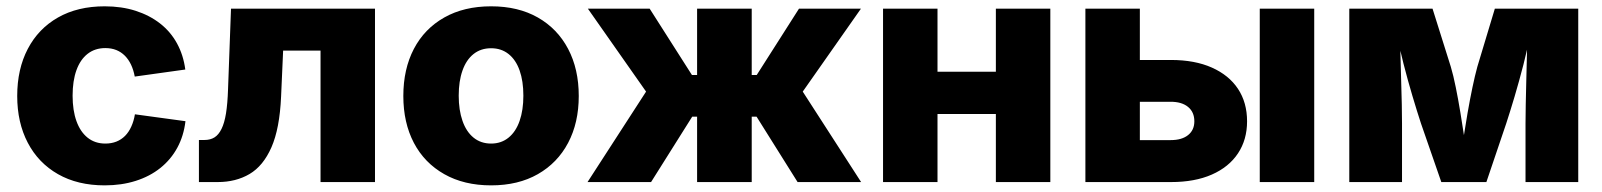

<svg xmlns="http://www.w3.org/2000/svg" viewBox="-20 -568 4998 599"><path d="M306.6 10.3Q222.2 10.3 160.9 -24.7Q99.6 -59.6 66.7 -122.6Q33.7 -185.5 33.7 -268.6Q33.7 -352.5 66.7 -415.5Q99.6 -478.5 160.9 -513.4Q222.2 -548.3 306.6 -548.3Q359.4 -548.3 402.8 -534.4Q446.3 -520.5 479.2 -494.9Q512.2 -469.2 532.2 -432.6Q552.2 -396 558.1 -351.1L400.4 -329.1Q396.5 -350.1 388.7 -366.5Q380.9 -382.8 369.4 -394.3Q357.9 -405.8 342.8 -411.9Q327.6 -418 308.6 -418Q276.4 -418 253.4 -400.1Q230.5 -382.3 218.5 -349.1Q206.5 -315.9 206.5 -269.5Q206.5 -223.6 218.5 -190.2Q230.5 -156.7 253.4 -138.4Q276.4 -120.1 308.6 -120.1Q327.6 -120.1 343 -126.2Q358.4 -132.3 370.1 -144Q381.8 -155.8 389.6 -173.1Q397.5 -190.4 400.9 -211.4L558.6 -189.9Q553.2 -144 533.2 -107.2Q513.2 -70.3 480.2 -43.9Q447.3 -17.6 403.3 -3.7Q359.4 10.3 306.6 10.3Z M600.6 0V-131.3H618.2Q636.2 -131.3 649.2 -139.4Q662.1 -147.5 671.1 -165.8Q680.2 -184.1 685.1 -214.4Q689.9 -244.6 691.4 -288.6L700.7 -541H1149.9V0H980V-410.2H863.3L856.9 -266.1Q852.5 -167 826.9 -108.6Q801.3 -50.3 758.5 -25.1Q715.8 0 659.2 0Z M1512.2 10.3Q1427.7 10.3 1366 -24.7Q1304.2 -59.6 1271.2 -122.3Q1238.3 -185.1 1238.3 -268.6Q1238.3 -352.5 1271.2 -415.5Q1304.2 -478.5 1366 -513.4Q1427.7 -548.3 1512.2 -548.3Q1596.7 -548.3 1658 -513.4Q1719.2 -478.5 1752.4 -415.5Q1785.6 -352.5 1785.6 -268.6Q1785.6 -185.1 1752.4 -122.3Q1719.2 -59.6 1658 -24.7Q1596.7 10.3 1512.2 10.3ZM1512.2 -120.1Q1543.9 -120.1 1566.7 -138.7Q1589.4 -157.2 1601.1 -190.9Q1612.8 -224.6 1612.8 -269.5Q1612.8 -314.9 1601.1 -348.1Q1589.4 -381.3 1566.7 -399.4Q1543.9 -417.5 1512.2 -417.5Q1480 -417.5 1457.3 -399.4Q1434.6 -381.3 1422.9 -348.1Q1411.1 -314.9 1411.1 -269.5Q1411.1 -224.6 1422.9 -190.9Q1434.6 -157.2 1457.3 -138.7Q1480 -120.1 1512.2 -120.1Z M1813 0 1995.6 -282.2 1814 -541H2006.8L2138.7 -334H2154.8V-541H2325.2V-334H2340.8L2472.7 -541H2666L2484.4 -282.2L2666.5 0H2468.3L2340.3 -204.1H2325.2V0H2154.8V-204.1H2139.6L2011.2 0Z M3135.7 -344.2V-212.4H2856V-344.2ZM2904.8 -541V0H2734.9V-541ZM3256.8 -541V0H3086.9V-541Z M3470.2 -380.9H3633.3Q3707.5 -380.9 3760.7 -357.2Q3814 -333.5 3842.3 -290.8Q3870.6 -248 3870.6 -189.5Q3870.6 -132.3 3842.3 -89.6Q3814 -46.9 3760.7 -23.4Q3707.5 0 3633.3 0H3366.2V-541H3536.1V-130.9H3632.3Q3667 -130.9 3686.5 -146.5Q3706.1 -162.1 3706.1 -189.5Q3706.1 -218.3 3686.5 -234.4Q3667 -250.5 3632.3 -250.5H3470.2ZM3910.2 0V-541H4080.1V0Z M4189.5 0V-541H4449.2L4506.3 -359.4Q4514.2 -333 4521.7 -295.7Q4529.3 -258.3 4536.1 -216.8Q4543 -175.3 4548.8 -136.2Q4554.7 -97.2 4558.1 -67.4H4536.1Q4539.6 -96.7 4545.4 -135.5Q4551.3 -174.3 4558.6 -216.1Q4565.9 -257.8 4573.7 -295.2Q4581.5 -332.5 4588.9 -359.4L4643.6 -541H4903.8V0H4739.3V-183.1Q4739.3 -207 4740 -241.9Q4740.7 -276.9 4741.7 -316.9Q4742.7 -356.9 4743.7 -396.7Q4744.6 -436.5 4745.1 -471.7H4756.3Q4746.6 -419.9 4732.9 -366.9Q4719.2 -314 4705.1 -266.4Q4690.9 -218.8 4679.2 -183.1L4617.2 0H4476.6L4413.1 -183.1Q4400.9 -220.2 4386.5 -268.6Q4372.1 -316.9 4358.6 -369.4Q4345.2 -421.9 4335.4 -471.7H4348.1Q4348.1 -437.5 4349.1 -397.7Q4350.1 -357.9 4351.3 -317.6Q4352.5 -277.3 4353.3 -242.4Q4354 -207.5 4354 -183.1V0Z"/></svg>

Font: Inter 17pt ExtraBold
Style: Regular
Weight: 800
Version: Version 4.001;git-66647c0bb